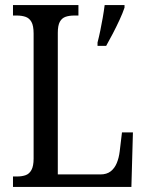

<svg xmlns="http://www.w3.org/2000/svg" viewBox="-20 -734 575 754"><path d="M31 0V-41H48Q66 -41 80.5 -46Q95 -51 103.5 -66.5Q112 -82 112 -111V-602Q112 -633 103.5 -648Q95 -663 80 -668Q65 -673 46 -673H31V-714H288V-673H272Q252 -673 237.5 -668Q223 -663 215 -648.5Q207 -634 207 -605V-49H374Q399 -49 414.5 -61Q430 -73 438.5 -93.5Q447 -114 450 -139L459 -214H502L496 0ZM363 -567Q369 -590 374 -614.5Q379 -639 383.5 -664.5Q388 -690 391 -714H469V-704Q462 -683 449.5 -656Q437 -629 423 -602Q409 -575 397 -554H363Z"/></svg>

Font: Noto Serif Khmer Condensed
Style: Regular
Weight: 400
Width: 3
Designer: Danh Hong and the Monotype Design Team
Foundry: Monotype Imaging Inc.
Version: Version 2.004